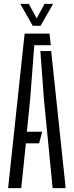

<svg xmlns="http://www.w3.org/2000/svg" viewBox="-20 -974 382 994"><path d="M22 0 107.5 -800H236.5L243 -740H157.5L136 -458.5L119 -292H198.5L182.5 -232H114L90 0ZM252.5 0 207.5 -459.5 189 -709.5H245L320 0ZM149.5 -840.5 85 -954H129L170 -879L210.5 -954H255L190 -840.5Z"/></svg>

Font: Big Shoulders Stencil Display Thin
Style: Regular
Weight: 400
Version: Version 2.001